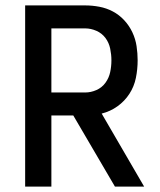

<svg xmlns="http://www.w3.org/2000/svg" viewBox="-20 -690 590 710"><path d="M73 0V-670H295Q321 -670 347.5 -665Q374 -660 397.5 -647.5Q421 -635 439.5 -615Q458 -595 469.5 -570.5Q481 -546 485 -519.5Q489 -493 489 -467Q489 -434 482.5 -402Q476 -370 458.5 -343Q441 -316 414.5 -297Q388 -278 356 -270L513 0H405L251 -263H170V0ZM170 -348H295Q316 -348 336.5 -357Q357 -366 370 -384Q383 -402 387.5 -423.5Q392 -445 392 -467Q392 -488 387.5 -510Q383 -532 370 -549.5Q357 -567 336.5 -576Q316 -585 295 -585H170Z"/></svg>

Font: Lode Dark
Style: Bold
Weight: 700
Monospace: yes
Designer: Belleve Invis
Foundry: Belleve Invis
Version: Version 29.2.0; ttfautohint (v1.8.3)